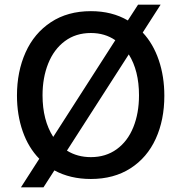

<svg xmlns="http://www.w3.org/2000/svg" viewBox="-20 -763 783 826"><path d="M687 -351Q687 -247 650 -166Q613 -85 541.5 -39Q470 7 371 7Q282 7 214 -30L167 43H70L149 -80Q102 -128 77.5 -198.5Q53 -269 53 -352Q53 -455 90 -537.5Q127 -620 199 -667.5Q271 -715 371 -715Q462 -715 530 -675L574 -743H671L594 -623Q639 -575 663 -504.5Q687 -434 687 -351ZM209 -174 476 -590Q431 -621 371 -621Q306 -621 259 -586Q212 -551 187.5 -490Q163 -429 163 -353Q163 -246 209 -174ZM578 -353Q578 -459 534 -529L268 -115Q313 -87 371 -87Q435 -87 482 -121Q529 -155 553.5 -215.5Q578 -276 578 -353Z"/></svg>

Font: Be Vietnam Medium
Style: Regular
Weight: 500
Designer: Gabriel Lam
Foundry: TypeRant
Version: Version 4.000